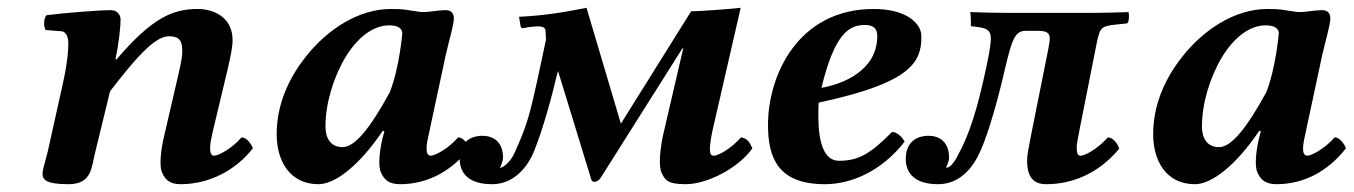

<svg xmlns="http://www.w3.org/2000/svg" viewBox="-20 -462 3469 492"><path d="M140 -243 102 -72C97 -52 89 -27 89 -17C89 -1 99 10 155 10C216 10 214 -33 224 -72L262 -228C325 -310 376 -369 412 -369C433 -369 447 -364 447 -333C447 -319 446 -309 438 -275L401 -115C393 -83 388 -41 394 -23C402 -3 413 10 443 10C513 10 582 -23 628 -82C625 -91 613 -110 599 -110C573 -80 539 -63 529 -63C512 -63 519 -98 525 -124L563 -283C571 -318 576 -341 576 -359C576 -419 526 -439 487 -439C423 -439 370 -417 278 -309L276 -311C285 -353 289 -395 289 -412C289 -426 278 -436 265 -436C233 -436 146 -429 99 -423C92 -415 91 -394 97 -385L137 -382C151 -381 155 -364 155 -352C155 -341 155 -309 140 -243Z M1122 -436C1104 -436 1081 -431 1063 -431C1057 -431 1052 -432 1047 -433C1020 -436 1022 -439 982 -439C898 -439 818 -386 763 -316C718 -259 689 -192 689 -118C689 -49 723 10 796 10C839 10 901 -38 961 -127L965 -125L960 -107C955 -86 952 -64 952 -47C952 -38 953 -29 955 -23C963 -3 975 10 1005 10C1075 10 1137 -23 1183 -82C1180 -91 1168 -110 1154 -110C1128 -80 1094 -63 1084 -63C1076 -63 1073 -71 1073 -81C1073 -94 1077 -110 1080 -124L1122 -320C1131 -360 1143 -398 1143 -415C1143 -429 1135 -436 1122 -436ZM979 -226C930 -136 890 -85 858 -85C827 -85 814 -108 814 -138C814 -196 834 -263 865 -315C894 -363 934 -397 977 -397C998 -397 1009 -391 1011 -378C1011 -378 1004 -290 979 -226Z M1297 -67C1289 -50 1271 -32 1261 -32C1261 -32 1269 -47 1269 -59C1269 -88 1254 -114 1216 -114C1185 -114 1158 -97 1158 -55C1158 -19 1180 10 1241 10C1283 10 1319 -15 1343 -62C1361 -101 1387 -184 1406 -266L1410 -280L1494 -6C1495 1 1499 4 1503 4C1508 4 1514 1 1519 -6L1728 -337L1731 -339L1679 -115C1672 -83 1667 -38 1675 -20C1684 -1 1690 10 1737 10C1793 10 1873 -32 1908 -82C1901 -97 1896 -107 1879 -110C1851 -79 1820 -63 1809 -63C1802 -63 1799 -68 1799 -80C1799 -87 1801 -104 1805 -124L1878 -442C1841 -438 1769 -433 1751 -433L1571 -145L1483 -442C1428 -431 1375 -422 1310 -419L1314 -395C1315 -391 1317 -389 1321 -390L1338 -393C1339 -393 1339 -393 1340 -393C1359 -395 1377 -397 1378 -383L1379 -360L1359 -266C1336 -161 1330 -140 1297 -67Z M2078 -199C2204 -226 2276 -255 2310 -288C2341 -317 2341 -351 2341 -369C2341 -404 2300 -439 2219 -439C2025 -439 1948 -269 1948 -142C1948 -57 1974 10 2094 10C2161 10 2239 -23 2298 -99C2293 -110 2278 -124 2266 -124C2209 -66 2178 -50 2130 -50C2091 -50 2077 -98 2077 -165C2077 -170 2077 -191 2078 -199ZM2228 -370C2228 -280 2138 -246 2085 -237C2119 -378 2157 -398 2196 -398C2217 -398 2228 -390 2228 -370Z M2622 -115C2617 -88 2612 -67 2612 -50C2612 2 2638 10 2661 10C2726 10 2794 -16 2848 -81C2844 -95 2831 -110 2819 -110C2791 -79 2760 -63 2749 -63C2742 -63 2739 -69 2739 -85C2739 -93 2743 -111 2747 -133L2791 -355C2799 -393 2804 -395 2839 -399L2868 -402C2873 -404 2874 -422 2872 -431C2872 -431 2814 -429 2774 -429H2562C2524 -429 2503 -430 2466 -431C2468 -425 2468 -400 2468 -395C2499 -391 2519 -391 2519 -364C2519 -343 2512 -309 2499 -252C2477 -154 2454 -99 2436 -67C2424 -42 2413 -32 2404 -32C2404 -32 2412 -47 2412 -59C2412 -88 2397 -114 2359 -114C2328 -114 2301 -97 2301 -55C2301 -19 2323 10 2384 10C2426 10 2462 -15 2486 -62C2506 -100 2530 -180 2549 -259C2571 -352 2577 -383 2608 -383H2639C2662 -383 2670 -378 2670 -363C2670 -356 2668 -347 2666 -335Z M3368 -436C3350 -436 3327 -431 3309 -431C3303 -431 3298 -432 3293 -433C3266 -436 3268 -439 3228 -439C3144 -439 3064 -386 3009 -316C2964 -259 2935 -192 2935 -118C2935 -49 2969 10 3042 10C3085 10 3147 -38 3207 -127L3211 -125L3206 -107C3201 -86 3198 -64 3198 -47C3198 -38 3199 -29 3201 -23C3209 -3 3221 10 3251 10C3321 10 3383 -23 3429 -82C3426 -91 3414 -110 3400 -110C3374 -80 3340 -63 3330 -63C3322 -63 3319 -71 3319 -81C3319 -94 3323 -110 3326 -124L3368 -320C3377 -360 3389 -398 3389 -415C3389 -429 3381 -436 3368 -436ZM3225 -226C3176 -136 3136 -85 3104 -85C3073 -85 3060 -108 3060 -138C3060 -196 3080 -263 3111 -315C3140 -363 3180 -397 3223 -397C3244 -397 3255 -391 3257 -378C3257 -378 3250 -290 3225 -226Z"/></svg>

Font: Libertinus Serif
Style: Bold Italic
Weight: 700
Italic angle: -12°
Designer: Philipp H. Poll, Khaled Hosny
Foundry: Caleb Maclennan
Version: Version 7.050;RELEASE